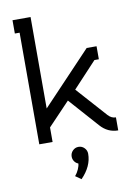

<svg xmlns="http://www.w3.org/2000/svg" viewBox="-97 -742 730 1028"><g transform="rotate(-10 267.5 -228.0)"><path d="M230 201.2Q242.7 186.5 250.7 168Q258.8 149.4 258.8 137.2Q246.1 132.8 238 121.1Q230 109.4 230 95.2Q230 76.7 243.2 63.2Q256.3 49.8 274.9 49.8Q293.5 49.8 306.6 63.2Q319.8 76.7 319.8 95.2Q319.8 163.1 261.2 223.1ZM457 -91.8Q475.6 -70.8 500 -70.8V0Q443.4 0 403.8 -44.9L262.2 -204.1L143.1 -79.1V0H70.8V-606.9H44.9V-679.2H143.1V-182.1L410.2 -463.9H463.9V-393.1H439.9L311 -254.9Z"/></g></svg>

Font: Rawengulk
Style: Bold
Weight: 700
Version: Version 0.92